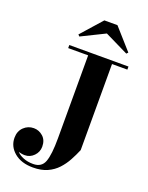

<svg xmlns="http://www.w3.org/2000/svg" viewBox="-179 -1054 907 1174"><g transform="rotate(20 274.0 -467.5)"><path d="M332 -894.8 179.9 -819.8 170.2 -829.8 290 -964.8H375.2L495.1 -829.8L485.4 -819.8ZM140.1 -750H525.1V-730H425.3V-169.9Q410.4 -134.3 391.2 -98.9Q372.1 -63.5 345 -34.3Q317.9 -5.1 279.2 12.5Q240.5 30 186.5 30Q110.1 30 64.6 -8.3Q19 -46.6 19 -103Q19 -146 46.3 -172.1Q73.5 -198.2 111.1 -198.2Q144.8 -198.2 171 -174.8Q197.3 -151.4 197.3 -109.1Q197.3 -74 172.5 -48.8Q147.7 -23.7 114 -23.7Q101.3 -23.7 91.2 -25.9Q81.1 -28.1 73.7 -30.3Q88.4 -13.2 116.5 -2Q144.5 9.3 180.2 9.3Q235.4 9.3 252.7 -37.8Q270 -85 270 -189.9V-730H140.1Z"/></g></svg>

Font: Bodoni* 11
Style: Bold
Weight: 700
Version: Version 2.000; ttfautohint (v1.8.1)